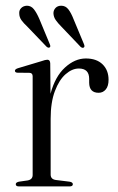

<svg xmlns="http://www.w3.org/2000/svg" viewBox="-20 -668 422 688"><path d="M160 -441 161 -332Q177.5 -394 213 -426.2Q248.5 -458.5 287.5 -458.5Q326 -458.5 347.5 -437.5Q369 -416.5 369 -382Q369 -359.5 359 -347.5Q349 -335.5 333.5 -335.5Q300 -335.5 299.5 -371.5V-385.5Q299.5 -422.5 262.5 -422.5Q238.5 -422.5 215.2 -402.2Q192 -382 176.8 -341.8Q161.5 -301.5 161.5 -242.5V-42.5Q161.5 -25.5 180.5 -23L229 -17Q241 -15 241 -8Q241 0 229 0H48Q36.5 0 36.5 -8Q36.5 -14.5 48 -17L79.5 -21.5Q97 -25 97 -41V-394.5Q97 -406.5 86 -407L42.5 -407.5Q33.5 -408 33.5 -414.5Q33.5 -420 44 -423.5L127.5 -448.5Q143 -454 149.5 -454Q159.5 -454 160 -441ZM243.5 -599.5 281 -509.5Q284.5 -501 280.5 -498Q276 -494.5 269 -500L199.5 -573Q187.5 -585 179.8 -596Q172 -607 171.5 -620.5Q171.5 -631.5 179 -639.5Q186.5 -647.5 199.5 -647.5Q215 -647.5 225 -634.5Q235 -621.5 243.5 -599.5ZM121 -600 158.5 -509.5Q162 -501.5 158.5 -498.5Q153.5 -495 147 -500.5L77.5 -573Q65 -584.5 57 -595.5Q49 -606.5 49 -620Q48 -631 55.8 -639Q63.5 -647 76.5 -647.5Q91.5 -647.5 101.5 -634.8Q111.5 -622 121 -600Z"/></svg>

Font: Fraunces 72pt S000 Light
Style: Regular
Weight: 300
Version: Version 1.000; ttfautohint (v1.8.3)